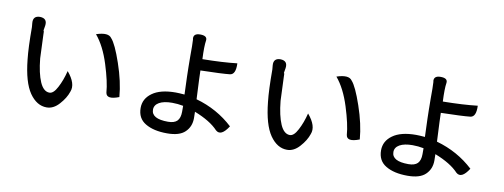

<svg xmlns="http://www.w3.org/2000/svg" viewBox="-66 -1157 4132 1573"><g transform="rotate(10 2000.0 -370.5)"><path d="M177 -707Q239 -705 230 -643Q220 -585 224 -602Q229 -597 228 -571L236 -372Q248 -250 279 -179Q310 -109 359 -109Q393 -109 424 -169Q456 -229 476 -309Q555 -216 527 -147Q509 -92 461 -39Q414 14 357 14Q275 14 215 -72Q155 -159 136 -345Q125 -442 125 -613L122 -647Q117 -707 177 -707ZM652 -647Q751 -680 780 -637Q818 -596 869 -447Q920 -299 930 -173Q827 -133 819 -191Q813 -277 768 -420Q723 -563 652 -647Z M1219 -120Q1219 -43 1357 -43Q1409 -43 1433 -67Q1457 -92 1457 -143V-193Q1411 -202 1365 -202Q1296 -202 1257 -180Q1219 -158 1219 -120ZM1549 -753Q1541 -703 1546 -597Q1715 -599 1834 -613Q1838 -519 1789 -514Q1726 -507 1546 -503Q1546 -470 1556 -265Q1734 -215 1864 -94Q1804 0 1757 -42Q1694 -110 1561 -162Q1562 -142 1562 -109Q1562 -38 1515 7Q1469 52 1366 52Q1253 52 1185 11Q1117 -29 1117 -116Q1117 -193 1184 -241Q1251 -290 1378 -290Q1404 -290 1452 -286Q1445 -470 1445 -511L1444 -604Q1444 -666 1444 -685Q1442 -763 1441 -744Q1434 -793 1494 -793Q1554 -793 1549 -753Z M2177 -707Q2239 -705 2230 -643Q2220 -585 2224 -602Q2229 -597 2228 -571L2236 -372Q2248 -250 2279 -179Q2310 -109 2359 -109Q2393 -109 2424 -169Q2456 -229 2476 -309Q2555 -216 2527 -147Q2509 -92 2461 -39Q2414 14 2357 14Q2275 14 2215 -72Q2155 -159 2136 -345Q2125 -442 2125 -613L2122 -647Q2117 -707 2177 -707ZM2652 -647Q2751 -680 2780 -637Q2818 -596 2869 -447Q2920 -299 2930 -173Q2827 -133 2819 -191Q2813 -277 2768 -420Q2723 -563 2652 -647Z M3219 -120Q3219 -43 3357 -43Q3409 -43 3433 -67Q3457 -92 3457 -143V-193Q3411 -202 3365 -202Q3296 -202 3257 -180Q3219 -158 3219 -120ZM3549 -753Q3541 -703 3546 -597Q3715 -599 3834 -613Q3838 -519 3789 -514Q3726 -507 3546 -503Q3546 -470 3556 -265Q3734 -215 3864 -94Q3804 0 3757 -42Q3694 -110 3561 -162Q3562 -142 3562 -109Q3562 -38 3515 7Q3469 52 3366 52Q3253 52 3185 11Q3117 -29 3117 -116Q3117 -193 3184 -241Q3251 -290 3378 -290Q3404 -290 3452 -286Q3445 -470 3445 -511L3444 -604Q3444 -666 3444 -685Q3442 -763 3441 -744Q3434 -793 3494 -793Q3554 -793 3549 -753Z"/></g></svg>

Font: Swei Half Moon CJK SC
Style: Medium
Weight: 500
Version: Version 2.071